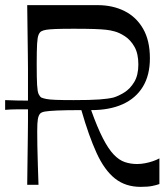

<svg xmlns="http://www.w3.org/2000/svg" viewBox="-20 -720 656 748"><path d="M86 0Q87 -72 87.5 -118Q88 -164 88.5 -194.5Q89 -225 89 -247.5Q89 -270 89 -294Q67 -294 44.5 -294Q22 -294 0 -292V-330Q22 -329 44.5 -328.5Q67 -328 89 -328V-350Q89 -383 89 -406.5Q89 -430 89 -452.5Q89 -475 88.5 -505.5Q88 -536 87.5 -582Q87 -628 86 -700H360Q419 -700 465 -677Q511 -654 537.5 -608Q564 -562 564 -493Q564 -427 536.5 -382Q509 -337 458 -314Q407 -291 335 -291Q359 -224 380.5 -182Q402 -140 423 -118Q444 -96 466.5 -88.5Q489 -81 514 -81Q529 -81 545 -84Q561 -87 575.5 -92Q590 -97 601 -103V-3Q590 1 573 4.5Q556 8 528 8Q469 8 428 -24.5Q387 -57 356.5 -123.5Q326 -190 297 -291Q236 -291 203 -289.5Q170 -288 155.5 -285.5Q141 -283 136 -277Q130 -270 127.5 -256Q125 -242 125 -208Q125 -188 125.5 -152.5Q126 -117 127.5 -76Q129 -35 130 0ZM123 -469Q123 -416 124.5 -389.5Q126 -363 130.5 -353.5Q135 -344 141 -340Q148 -337 160 -334.5Q172 -332 197 -331Q222 -330 267 -330Q333 -330 367 -332.5Q401 -335 422 -340Q442 -346 464.5 -360Q487 -374 503 -400.5Q519 -427 519 -469Q519 -511 504 -537.5Q489 -564 467 -578.5Q445 -593 425 -598Q411 -602 393.5 -604Q376 -606 346 -607Q316 -608 267 -608Q222 -608 197 -607Q172 -606 160 -604Q148 -602 141 -598Q135 -595 130.5 -585Q126 -575 124.5 -549Q123 -523 123 -469Z"/></svg>

Font: Ojuju Medium
Style: Regular
Weight: 500
Designer: Chisaokwu Joboson, Mirko Velimirovic
Foundry: Udi Foundry
Version: Version 1.000